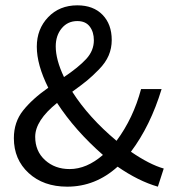

<svg xmlns="http://www.w3.org/2000/svg" viewBox="-20 -688 649 720"><path d="M232 12Q143 12 87.5 -39Q32 -90 32 -170Q32 -230 66.5 -273.5Q101 -317 161 -359Q118 -445 118 -513Q118 -579 160.5 -623.5Q203 -668 270 -668Q330 -668 364.5 -632.5Q399 -597 399 -538Q399 -507 387.5 -480Q376 -453 351 -427.5Q326 -402 306.5 -386Q287 -370 251 -344Q313 -247 417 -160Q480 -245 509 -354H586Q544 -216 471 -119Q541 -71 594 -56L572 12Q499 -9 421 -63Q338 12 232 12ZM189 -514Q189 -464 220 -399Q275 -436 303.5 -467Q332 -498 332 -537Q332 -568 316.5 -588.5Q301 -609 270 -609Q234 -609 211.5 -582Q189 -555 189 -514ZM241 -54Q305 -54 366 -107Q261 -199 194 -302Q112 -236 112 -175Q112 -121 149 -87.5Q186 -54 241 -54Z"/></svg>

Font: Toshiba Sans
Style: Regular
Weight: 400
Designer: Paul D. Hunt
Foundry: Toshiba Corporation
Version: Version 2.020;PS 2.0;hotconv 1.0.86;makeotf.lib2.5.63406